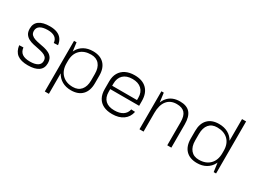

<svg xmlns="http://www.w3.org/2000/svg" viewBox="-55 -1462 3135 2364"><g transform="rotate(30 1513.0 -280.0)"><path d="M261 6Q162 6 110 -33.5Q58 -73 47 -156L106 -158Q112 -101 150 -74Q188 -47 261 -47Q330 -47 368 -70Q406 -93 406 -137Q406 -172 387 -191Q368 -210 337 -220Q306 -230 269 -237Q232 -244 194.5 -252.5Q157 -261 126 -277.5Q95 -294 76 -322.5Q57 -351 57 -400Q57 -472 109 -509.5Q161 -547 261 -547Q321 -547 363.5 -530Q406 -513 430.5 -479Q455 -445 461 -395L402 -392Q398 -443 362 -468.5Q326 -494 261 -494Q190 -494 152.5 -470Q115 -446 115 -400Q115 -365 134.5 -345.5Q154 -326 185 -315.5Q216 -305 253 -298.5Q290 -292 327 -283.5Q364 -275 395 -259Q426 -243 445 -214Q464 -185 464 -137Q464 -67 412.5 -30.5Q361 6 261 6Z M874 7Q802 7 747.5 -24Q693 -55 663 -111.5Q633 -168 633 -245V-301Q633 -377 663 -432Q693 -487 747 -517Q801 -547 874 -547Q977 -547 1033 -489Q1089 -431 1089 -324V-216Q1089 -109 1033 -51Q977 7 874 7ZM605 -540H641L663 -367V180H605ZM874 -40Q949 -40 990 -88.5Q1031 -137 1031 -223V-315Q1031 -403 990 -451Q949 -499 874 -499Q776 -499 719.5 -443.5Q663 -388 663 -289V-254Q663 -155 720 -97.5Q777 -40 874 -40Z M1460 7Q1386 7 1334.5 -18.5Q1283 -44 1256 -93.5Q1229 -143 1229 -215V-325Q1229 -395 1257.5 -444.5Q1286 -494 1339 -520.5Q1392 -547 1466 -547Q1578 -547 1638.5 -486.5Q1699 -426 1699 -316V-248H1276V-296H1652L1641 -277V-329Q1641 -407 1594.5 -450.5Q1548 -494 1466 -494Q1381 -494 1334.5 -449.5Q1288 -405 1288 -324V-210Q1288 -130 1332.5 -88Q1377 -46 1460 -46Q1535 -46 1580.5 -75.5Q1626 -105 1637 -161L1693 -158Q1677 -79 1616 -36Q1555 7 1460 7Z M2242 -330Q2242 -418 2205.5 -458.5Q2169 -499 2091 -499Q2002 -499 1953.5 -438.5Q1905 -378 1905 -265L1874 -201V-265Q1874 -401 1935.5 -474Q1997 -547 2111 -547Q2207 -547 2253.5 -494Q2300 -441 2300 -330V0H2242ZM1847 -540H1881L1905 -356V0H1847Z M2666 7Q2563 7 2507 -51Q2451 -109 2451 -216V-324Q2451 -431 2507 -489Q2563 -547 2666 -547Q2739 -547 2793.5 -517Q2848 -487 2878 -432Q2908 -377 2908 -301V-245Q2908 -168 2878 -111.5Q2848 -55 2793.5 -24Q2739 7 2666 7ZM2666 -40Q2765 -40 2821.5 -97.5Q2878 -155 2878 -254V-289Q2878 -388 2821.5 -443.5Q2765 -499 2666 -499Q2591 -499 2550.5 -451Q2510 -403 2510 -315V-223Q2510 -137 2551 -88.5Q2592 -40 2666 -40ZM2878 -173V-740H2936V0H2902Z"/></g></svg>

Font: Pathway Extreme 8pt Thin 12pt Thin
Style: Regular
Weight: 250
Version: Version 1.001;gftools[0.9.26]